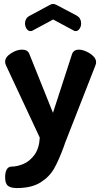

<svg xmlns="http://www.w3.org/2000/svg" viewBox="-20 -734 516 975"><path d="M6 -420Q6 -444 35.5 -463Q65 -482 92 -482Q106 -482 115.5 -476.5Q125 -471 129 -460L249 -161L346 -460Q350 -471 359 -476.5Q368 -482 380 -482Q396 -482 417 -473Q438 -464 453 -449.5Q468 -435 468 -418Q468 -411 465 -403L319 -30Q310 -9 305 8Q279 79 255 121.5Q231 164 185.5 192.5Q140 221 65 221Q36 221 21 210Q6 199 6 166Q6 142 14 127Q22 112 39 112Q66 112 98 99Q130 86 154.5 53Q179 20 182 -35L10 -403Q6 -413 6 -420ZM142 -577Q139 -577 135 -576Q123 -576 115 -588Q107 -600 107 -616Q107 -627 112.5 -637Q118 -647 129 -653L233 -709Q241 -714 250 -714Q257 -714 267 -709L371 -654Q392 -641 392 -615Q392 -600 384 -588Q376 -576 364 -576Q360 -576 358 -577Q356 -578 354 -579L250 -635L146 -579Z"/></svg>

Font: Dosis
Style: Regular
Weight: 400
Designer: Edgar Tolentino, Pablo Impallari, Igino Marini
Foundry: Edgar Tolentino, Pablo Impallari, Igino Marini
Version: Version 1.007;Glyphs 3.1.1 (3134)